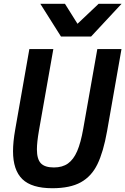

<svg xmlns="http://www.w3.org/2000/svg" viewBox="-20 -986 664 1017"><path d="M49 -185Q49 -234.5 60.5 -299.5L135.5 -726H262.5L186.5 -295.5Q175.5 -232 175.5 -195Q175.5 -143 196.5 -121Q217.5 -99 265.5 -99Q310.5 -99 340 -120Q369.5 -141 388.8 -185.5Q408 -230 421 -304.5L495.5 -726H623.5L547 -290.5Q527.5 -181 496.2 -116.5Q465 -52 408.2 -20.5Q351.5 11 257 11Q148 11 98.5 -37Q49 -85 49 -185ZM193.5 -966H324L390.5 -860L502.5 -966H624L462.5 -792.5H303Z"/></svg>

Font: JuliaMono
Style: Bold Italic
Weight: 700
Italic angle: -9°
Monospace: yes
Designer: cormullion
Foundry: corm
Version: Version 0.057; ttfautohint (v1.8.4)